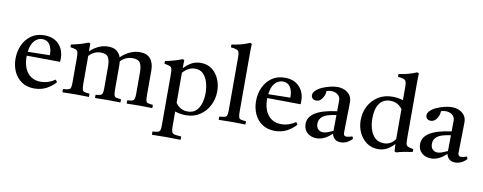

<svg xmlns="http://www.w3.org/2000/svg" viewBox="-77 -1148 4499 1787"><g transform="rotate(10 2172.5 -254.5)"><path d="M259 12Q188 12 139 -21Q90 -54 64.5 -109.5Q39 -165 39 -232Q39 -301 65.5 -360Q92 -419 143 -455.5Q194 -492 267 -492Q355 -492 404.5 -439.5Q454 -387 454 -304Q454 -294 453.5 -286.5Q453 -279 452 -274L137 -277Q137 -273 137 -270Q137 -172 182 -116Q227 -60 308 -60Q376 -60 442 -104Q452 -92 457 -81Q372 12 259 12ZM140 -314 347 -318Q348 -320 348 -323.5Q348 -327 348 -328Q348 -382 324.5 -418Q301 -454 255 -454Q212 -454 180 -419Q148 -384 140 -314Z M1131 1Q1128 -15 1131 -30Q1161 -32 1176 -36.5Q1191 -41 1196.5 -56Q1202 -71 1202 -104V-306Q1202 -365 1184.5 -395Q1167 -425 1113 -425Q1046 -425 999 -375Q1001 -359 1001 -341V-114Q1001 -75 1005.5 -58Q1010 -41 1025 -36.5Q1040 -32 1071 -30Q1073 -15 1071 1Q1043 1 1015 0Q987 -1 949 -1Q912 -1 884.5 0Q857 1 832 1Q829 -15 832 -30Q861 -32 875.5 -36.5Q890 -41 895 -56Q900 -71 900 -104V-306Q900 -365 883 -395Q866 -425 811 -425Q748 -425 701 -374V-114Q701 -75 705.5 -58Q710 -41 725.5 -36.5Q741 -32 773 -30Q775 -15 773 1Q745 1 715.5 0Q686 -1 648 -1Q612 -1 583 0Q554 1 524 1Q521 -15 524 -30Q558 -32 574 -36.5Q590 -41 595 -56Q600 -71 600 -104V-328Q600 -367 596.5 -386Q593 -405 577.5 -412.5Q562 -420 525 -425Q522 -439 525 -451Q567 -459 606 -470Q645 -481 683 -497L700 -491V-417Q781 -492 869 -492Q924 -492 952 -469Q980 -446 991 -412Q1034 -453 1079 -472.5Q1124 -492 1170 -492Q1236 -492 1269.5 -453Q1303 -414 1303 -341V-114Q1303 -75 1307 -58Q1311 -41 1326 -36.5Q1341 -32 1372 -30Q1375 -15 1372 1Q1344 1 1316 0Q1288 -1 1251 -1Q1213 -1 1184.5 0Q1156 1 1131 1Z M1412 246Q1411 230 1412 215Q1447 213 1463 208Q1479 203 1483.5 188.5Q1488 174 1488 142V-328Q1488 -367 1484.5 -386Q1481 -405 1465.5 -412.5Q1450 -420 1413 -425Q1411 -439 1413 -451Q1454 -459 1493 -470Q1532 -481 1574 -497L1588 -490Q1587 -465 1587 -447.5Q1587 -430 1587 -414Q1626 -455 1664 -473.5Q1702 -492 1745 -492Q1808 -492 1851.5 -459Q1895 -426 1918 -373Q1941 -320 1941 -258Q1941 -185 1909.5 -123.5Q1878 -62 1822 -25Q1766 12 1692 12Q1663 12 1637 7.5Q1611 3 1588 -5V130Q1588 169 1594 186Q1600 203 1620 207.5Q1640 212 1683 214Q1684 230 1683 246Q1649 246 1614.5 245Q1580 244 1539 244Q1500 244 1472 245Q1444 246 1412 246ZM1587 -87Q1630 -25 1701 -25Q1751 -25 1780.5 -53Q1810 -81 1823.5 -126Q1837 -171 1837 -221Q1837 -271 1824 -319Q1811 -367 1781.5 -398.5Q1752 -430 1701 -430Q1640 -430 1587 -371Z M2252 1Q2223 1 2193 0Q2163 -1 2126 -1Q2089 -1 2060 0Q2031 1 2001 1Q1998 -15 2001 -30Q2035 -32 2051 -36.5Q2067 -41 2072 -56Q2077 -71 2077 -104V-605Q2077 -636 2071.5 -651.5Q2066 -667 2048.5 -673.5Q2031 -680 1996 -683Q1993 -696 1996 -710Q2036 -715 2078 -725.5Q2120 -736 2164 -755L2181 -749Q2180 -727 2179.5 -699Q2179 -671 2179 -638V-114Q2179 -75 2183.5 -58Q2188 -41 2203.5 -36.5Q2219 -32 2252 -30Q2254 -15 2252 1Z M2532 12Q2461 12 2412 -21Q2363 -54 2337.5 -109.5Q2312 -165 2312 -232Q2312 -301 2338.5 -360Q2365 -419 2416 -455.5Q2467 -492 2540 -492Q2628 -492 2677.5 -439.5Q2727 -387 2727 -304Q2727 -294 2726.5 -286.5Q2726 -279 2725 -274L2410 -277Q2410 -273 2410 -270Q2410 -172 2455 -116Q2500 -60 2581 -60Q2649 -60 2715 -104Q2725 -92 2730 -81Q2645 12 2532 12ZM2413 -314 2620 -318Q2621 -320 2621 -323.5Q2621 -327 2621 -328Q2621 -382 2597.5 -418Q2574 -454 2528 -454Q2485 -454 2453 -419Q2421 -384 2413 -314Z M3153 10Q3087 10 3070 -56Q2999 12 2925 12Q2874 12 2838.5 -18.5Q2803 -49 2803 -103Q2803 -235 3072 -269Q3072 -293 3072.5 -318Q3073 -343 3073 -371Q3073 -406 3047.5 -425.5Q3022 -445 2986 -445Q2960 -445 2942 -437Q2942 -414 2932 -390Q2922 -366 2904.5 -349.5Q2887 -333 2862 -333Q2840 -333 2827.5 -345.5Q2815 -358 2815 -376Q2815 -400 2837.5 -421.5Q2860 -443 2895 -458.5Q2930 -474 2968 -483Q3006 -492 3036 -492Q3073 -492 3104.5 -478.5Q3136 -465 3155.5 -438.5Q3175 -412 3175 -373Q3175 -349 3174 -310.5Q3173 -272 3172.5 -228.5Q3172 -185 3171 -146Q3170 -107 3170 -83Q3170 -51 3198 -51Q3216 -51 3253 -63Q3257 -58 3258.5 -52Q3260 -46 3261 -41Q3236 -14 3208.5 -2Q3181 10 3153 10ZM3070 -83 3072 -233Q2980 -221 2945.5 -194Q2911 -167 2911 -125Q2911 -90 2929.5 -71.5Q2948 -53 2976 -53Q2994 -53 3016.5 -61Q3039 -69 3070 -83Z M3679 13 3663 6 3659 -63Q3624 -25 3587.5 -6.5Q3551 12 3507 12Q3445 12 3398.5 -21.5Q3352 -55 3327 -109Q3302 -163 3302 -226Q3302 -299 3333.5 -359Q3365 -419 3422.5 -455.5Q3480 -492 3557 -492Q3580 -492 3605 -488.5Q3630 -485 3657 -477V-605Q3657 -636 3651 -651.5Q3645 -667 3627.5 -673.5Q3610 -680 3575 -683Q3572 -696 3575 -710Q3615 -715 3657 -725.5Q3699 -736 3743 -755L3760 -749Q3759 -727 3758.5 -699Q3758 -671 3758 -638V-142Q3758 -104 3761 -85Q3764 -66 3779 -58.5Q3794 -51 3830 -45Q3833 -32 3830 -18Q3790 -12 3752 -5Q3714 2 3679 13ZM3658 -392Q3615 -451 3545 -451Q3476 -451 3441 -400.5Q3406 -350 3406 -261Q3406 -209 3420 -161Q3434 -113 3466 -82Q3498 -51 3551 -51Q3618 -51 3658 -109Z M4235 10Q4169 10 4152 -56Q4081 12 4007 12Q3956 12 3920.5 -18.5Q3885 -49 3885 -103Q3885 -235 4154 -269Q4154 -293 4154.5 -318Q4155 -343 4155 -371Q4155 -406 4129.5 -425.5Q4104 -445 4068 -445Q4042 -445 4024 -437Q4024 -414 4014 -390Q4004 -366 3986.5 -349.5Q3969 -333 3944 -333Q3922 -333 3909.5 -345.5Q3897 -358 3897 -376Q3897 -400 3919.5 -421.5Q3942 -443 3977 -458.5Q4012 -474 4050 -483Q4088 -492 4118 -492Q4155 -492 4186.5 -478.5Q4218 -465 4237.5 -438.5Q4257 -412 4257 -373Q4257 -349 4256 -310.5Q4255 -272 4254.5 -228.5Q4254 -185 4253 -146Q4252 -107 4252 -83Q4252 -51 4280 -51Q4298 -51 4335 -63Q4339 -58 4340.5 -52Q4342 -46 4343 -41Q4318 -14 4290.5 -2Q4263 10 4235 10ZM4152 -83 4154 -233Q4062 -221 4027.5 -194Q3993 -167 3993 -125Q3993 -90 4011.5 -71.5Q4030 -53 4058 -53Q4076 -53 4098.5 -61Q4121 -69 4152 -83Z"/></g></svg>

Font: Tiro Devanagari Hindi
Style: Regular
Weight: 400
Designer: Devanagari: John Hudson & Fiona Ross. Latin: John Hudson.
Foundry: Tiro Typeworks Ltd.
Version: Version 1.52